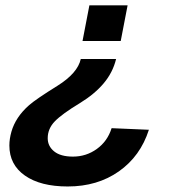

<svg xmlns="http://www.w3.org/2000/svg" viewBox="-20 -548 640 709"><path d="M278.3 -330.1H408.7Q396.5 -280.3 363 -240.5Q329.6 -200.7 275.4 -167.5Q208.5 -127 182.4 -99.9Q156.2 -72.8 156.2 -37.6Q156.2 -8.3 179.9 11Q203.6 30.3 249.5 30.3Q298.3 30.3 337.6 2Q377 -26.4 392.1 -74.7L529.8 -68.8Q498.5 28.8 419.2 84.7Q339.8 140.6 230 140.6Q129.4 140.6 72 100.3Q14.6 60.1 14.6 -10.7Q14.6 -35.2 22.2 -61.8Q29.8 -88.4 45.9 -112.8Q62 -137.2 87.2 -159.4Q112.3 -181.6 192.4 -231.4Q266.6 -277.8 278.3 -330.1ZM451.2 -528.3 425.8 -396.5H284.7L310.1 -528.3Z"/></svg>

Font: Liberation Mono
Style: Bold Italic
Weight: 700
Italic angle: -12°
Monospace: yes
Designer: Steve Matteson
Foundry: Ascender Corporation
Version: Version 2.1.5